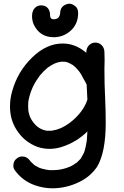

<svg xmlns="http://www.w3.org/2000/svg" viewBox="-20 -794 669 1037"><path d="M262 -88 263 -89Q285 -92 306 -101Q335 -114 360 -133L361 -134Q394 -160 416 -189Q418 -191 419 -193Q431 -209 440 -227Q445 -235 452 -256L448 -337Q439 -356 433 -365Q418 -396 402.5 -414.5Q387 -433 373 -443Q354 -455 335 -460L313 -461L307 -460Q292 -458 278 -452H277Q256 -442 238 -429Q215 -410 196 -387L189 -377Q165 -344 152 -312Q139 -280 133 -246L132 -222Q132 -210 133 -199V-196Q136 -179 142 -163Q153 -138 175 -116L186 -107Q207 -92 232 -88ZM263 223Q214 223 167 206Q100 182 59 124Q52 113 52 101Q52 73 76 58Q88 51 100 51Q126 51 143 75V76L165 97Q174 103 192 112Q203 117 229 122Q230 123 232.5 123Q235 123 239 123.5Q243 124 246 125H260Q285 125 293 123Q295 123 297.5 123Q300 123 318 119Q344 113 352 108H354Q357 105 361 105Q377 97 393 85H394L415 64V63H416Q425 48 433 32L437 21Q444 -4 448 -30L449 -36L452 -84Q392 -25 312 0Q280 10 248 10Q216 10 184 0Q110 -27 68 -95Q34 -149 34 -219Q34 -262 46 -302Q75 -407 153 -483Q231 -559 318 -559Q385 -559 441 -513L446 -509Q446 -535 460.5 -549.5Q475 -564 495 -564Q515 -564 529 -550Q543 -536 544 -514Q545 -492 545 -469L544 -422Q544 -337 548 -261Q551 -196 551 -130Q551 27 505 106Q468 160 410 188Q339 223 263 223ZM270 -593Q195 -593 162 -662Q153 -683 153 -708Q153 -740 175 -757Q188 -765 201 -765Q242 -765 250 -723Q250 -708 252 -702Q254 -690 271 -690Q301 -690 305 -723Q305 -756 334 -769Q345 -774 355 -774Q368 -774 385 -762Q402 -750 402 -723Q402 -662 358 -625Q320 -593 270 -593Z"/></svg>

Font: Bad Comic
Style: Regular
Weight: 400
Designer: GGBotNet
Foundry: f0n7
Version: 0.9